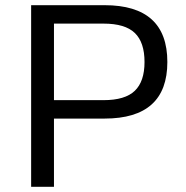

<svg xmlns="http://www.w3.org/2000/svg" viewBox="-20 -720 715 740"><path d="M625 -481Q625 -263 383 -263H188V0H100V-700H383Q625 -700 625 -481ZM537 -481Q537 -557 499.5 -593Q462 -629 379 -629H188V-334H379Q462 -334 499.5 -370Q537 -406 537 -481Z"/></svg>

Font: Fivo Sans
Style: Regular
Weight: 400
Designer: Alexander Slobzheninov
Foundry: Alexander Slobzheninov
Version: 1.0